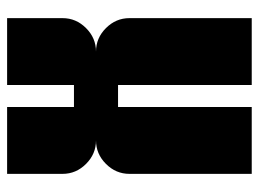

<svg xmlns="http://www.w3.org/2000/svg" viewBox="-114 -426 728 540"><g transform="rotate(-90 250.0 -156.0)"><path d="M469 188H281V-188H219V188H31V-156Q31 -194 59 -222Q87 -250 125 -250Q87 -250 59 -278Q31 -306 31 -344V-500H219V-312H281V-500H469V-344Q469 -306 441 -278Q413 -250 375 -250Q413 -250 441 -222Q469 -194 469 -156Z"/></g></svg>

Font: CostaRica
Style: Normal
Weight: 900
Version: Version 1.3